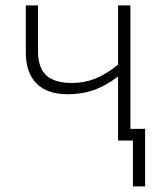

<svg xmlns="http://www.w3.org/2000/svg" viewBox="-20 -513 579 701"><path d="M118.7 -493.2V-327.6Q118.7 -265.1 149.2 -237.5Q179.7 -210 242.7 -210Q287.1 -210 327.4 -225.8Q367.7 -241.7 411.1 -276.9V-493.2H456.1V-42.5H509.8V167.5H465.3V0H411.1V-233.9Q365.7 -199.2 322 -184.1Q278.3 -168.9 227.5 -168.9Q151.9 -168.9 113 -208.5Q74.2 -248 74.2 -322.3V-493.2Z"/></svg>

Font: Bpm'online Open Sans Light
Style: Regular
Weight: 300
Foundry: Ascender Corporation
Version: Version 1.10